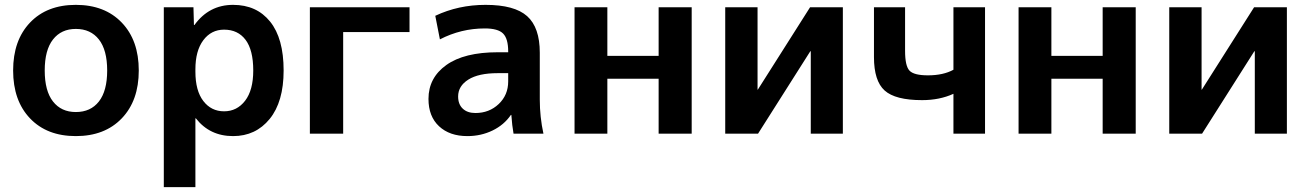

<svg xmlns="http://www.w3.org/2000/svg" viewBox="-20 -550 5384 790"><path d="M103.5 -457Q173 -530 292 -530Q411 -530 481 -457Q551 -384 551 -260Q551 -136 481 -63Q411 10 292 10Q173 10 103.5 -63Q34 -136 34 -260Q34 -384 103.5 -457ZM292 -89Q353 -89 387 -132.5Q421 -176 421 -260Q421 -344 387 -387.5Q353 -431 292 -431Q232 -431 198 -387.5Q164 -344 164 -260Q164 -176 198 -132.5Q232 -89 292 -89Z M1022 -260Q1022 -344 990.5 -386Q959 -428 902 -428Q849 -428 816.5 -384.5Q784 -341 784 -265V-255Q784 -177 816.5 -134.5Q849 -92 902 -92Q955 -92 988.5 -135.5Q1022 -179 1022 -260ZM1147 -260Q1147 -131 1089.5 -60.5Q1032 10 939 10Q843 10 786 -63H784V220H654V-520H776L778 -447H780Q840 -530 939 -530Q1036 -530 1091.5 -461Q1147 -392 1147 -260Z M1392 0H1255V-520H1665V-418H1392Z M1978 -530Q2097 -530 2149 -483.5Q2201 -437 2201 -333V-140Q2201 -69 2216 0H2093Q2087 -33 2084 -77H2082Q2054 -36 2006.5 -13Q1959 10 1903 10Q1830 10 1786.5 -30.5Q1743 -71 1743 -143Q1743 -230 1816.5 -282.5Q1890 -335 2028 -335H2071V-338Q2071 -391 2050 -412Q2029 -433 1975 -433Q1877 -433 1790 -388L1771 -485Q1866 -530 1978 -530ZM1865 -153Q1865 -121 1884 -103Q1903 -85 1936 -85Q1993 -85 2032 -122Q2071 -159 2071 -215V-249H2028Q1949 -249 1907 -222.5Q1865 -196 1865 -153Z M2479 -226V0H2344V-520H2479V-320H2690V-520H2826V0H2690V-226Z M3097 -520V-181H3098L3313 -520H3448V0H3316V-339H3314L3099 0H2964V-520Z M3903 -164Q3846 -138 3774 -138Q3664 -138 3620 -177.5Q3576 -217 3576 -315V-520H3704V-341Q3704 -278 3722.5 -259Q3741 -240 3798 -240Q3861 -240 3903 -263V-520H4033V0H3903Z M4306 -226V0H4171V-520H4306V-320H4517V-520H4653V0H4517V-226Z M4924 -520V-181H4925L5140 -520H5275V0H5143V-339H5141L4926 0H4791V-520Z"/></svg>

Font: Mplus 1p Bold
Style: Bold
Weight: 700
Version: Version 1.061